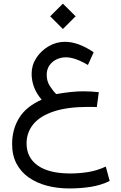

<svg xmlns="http://www.w3.org/2000/svg" viewBox="-20 -727 678 1076"><path d="M261.2 -635.7 332.5 -564.5 403.8 -635.7 332.5 -706.5ZM472.7 -362.8 504.9 -434.1Q461.9 -463.4 421.6 -478Q381.3 -492.7 344.2 -492.7Q294.9 -492.7 252.2 -467.5Q209.5 -442.4 183.3 -401.9Q157.2 -361.3 157.2 -314Q157.2 -275.4 170.7 -239Q184.1 -202.6 213.4 -168.5Q126.5 -129.9 87.2 -65.9Q47.9 -2 47.9 80.1Q47.9 143.1 72.5 189.9Q97.2 236.8 141.1 267.6Q185.1 298.3 243.2 313.7Q301.3 329.1 368.7 329.1Q431.2 329.1 488.8 320.1Q546.4 311 594.7 287.1L572.8 206.5Q524.4 229 474.6 237.1Q424.8 245.1 374 245.1Q254.4 245.1 191.7 200.7Q128.9 156.2 128.9 76.7Q128.9 15.6 166.5 -30.5Q204.1 -76.7 280.8 -102.3Q357.4 -127.9 474.1 -127.9Q481.9 -127.9 494.1 -127.9Q506.3 -127.9 522.5 -127L533.7 -210.4Q512.2 -212.9 490.2 -214.1Q468.3 -215.3 445.3 -215.3Q414.1 -215.3 376.5 -211.4Q338.9 -207.5 295.4 -199.7Q277.3 -216.8 259.5 -244.6Q241.7 -272.5 241.7 -307.6Q241.7 -337.9 256.6 -359.9Q271.5 -381.8 296.1 -393.8Q320.8 -405.8 349.1 -405.8Q375 -405.8 405.8 -395Q436.5 -384.3 472.7 -362.8Z"/></svg>

Font: Vazir Variable Regular
Style: Regular
Weight: 400
Designer: Saber Rastikerdar
Foundry: Saber Rastikerdar
Version: Version 30.1.0